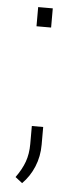

<svg xmlns="http://www.w3.org/2000/svg" viewBox="-50 -556 285 716"><g transform="rotate(5 92.5 -198.5)"><path d="M63.5 -456.5V-528.3H118.2V-456.5ZM61 130.9 34.7 110.4Q57.1 79.6 67.9 49.8Q78.6 20 78.6 -17.1V-84.5H121.1V-18.1Q121.1 25.9 105.2 64.2Q89.4 102.5 61 130.9Z"/></g></svg>

Font: Roboto Slab ExtraLight
Style: Regular
Weight: 250
Designer: Google
Version: Version 2.000; ttfautohint (v1.8.1.43-b0c9)